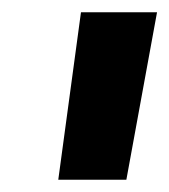

<svg xmlns="http://www.w3.org/2000/svg" viewBox="-20 -720 276 313"><path d="M75 -427 112 -700H236L186 -427Z"/></svg>

Font: Georama Extended SemiBold
Style: Italic
Weight: 600
Width: 7
Italic angle: -9°
Designer: Jean-Baptiste Levee
Foundry: Production Type
Version: Version 1.000